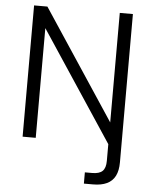

<svg xmlns="http://www.w3.org/2000/svg" viewBox="-60 -750 809 1020"><g transform="rotate(5 344.0 -240.0)"><path d="M80 0V-700H151L537 -116V-700H607V91Q607 135 592.5 163.5Q578 192 548.5 206Q519 220 475 220H426V160H465Q503 160 520 143.5Q537 127 537 89V0L150 -585V0Z"/></g></svg>

Font: DM Sans 12pt Light
Style: Regular
Weight: 300
Version: Version 4.004;gftools[0.9.30]